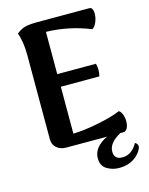

<svg xmlns="http://www.w3.org/2000/svg" viewBox="-129 -778 809 1040"><g transform="rotate(-15 276.0 -258.0)"><path d="M540 94Q540 101 538 105Q525 137 491 159Q457 181 409 181Q371 181 340 162Q309 143 309 101Q309 38 388 0H160Q127 0 106 -18Q85 -36 85 -67V-538Q85 -614 66 -664Q90 -684 114.5 -690.5Q139 -697 185 -697H475Q486 -697 491 -687Q496 -677 496 -661Q496 -638 486 -614Q476 -590 461 -583Q343 -631 215 -634V-397H432Q437 -379 437 -363Q437 -344 432 -326H216V-63Q282 -65 362 -81.5Q442 -98 485 -117Q497 -110 503.5 -92Q510 -74 510 -54Q510 -31 502 -15.5Q494 0 478 0H462Q394 37 394 86Q394 130 440 130Q493 130 525 72Q540 80 540 94Z"/></g></svg>

Font: Arima Madurai Black
Style: Regular
Weight: 900
Designer: Joana Correia and Natanael Gama
Foundry: NDISCOVER
Version: Version 1.019